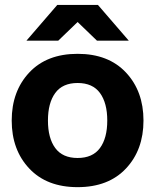

<svg xmlns="http://www.w3.org/2000/svg" viewBox="-20 -752 634 784"><path d="M494.4 -64Q422.9 12.2 296.9 12.2Q170.9 12.2 99.4 -64Q27.8 -140.1 27.8 -259.8Q27.8 -379.4 99.4 -455.8Q170.9 -532.2 296.9 -532.2Q422.9 -532.2 494.4 -455.8Q565.9 -379.4 565.9 -259.8Q565.9 -140.1 494.4 -64ZM87.9 -585.9 213.9 -731.9H379.9L505.9 -585.9H376L296.9 -662.1L217.8 -585.9ZM205.6 -372.3Q175.8 -331.5 175.8 -259.8Q175.8 -188 205.6 -147.5Q235.4 -106.9 296.9 -106.9Q358.4 -106.9 388.2 -147.5Q418 -188 418 -259.8Q418 -331.5 388.2 -372.3Q358.4 -413.1 296.9 -413.1Q235.4 -413.1 205.6 -372.3Z"/></svg>

Font: Aspekta 400
Style: Bold
Weight: 700
Designer: Ivo Dolenc
Version: Version 2.000